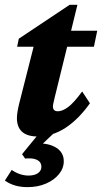

<svg xmlns="http://www.w3.org/2000/svg" viewBox="-31 -558 423 796"><path d="M341.8 -129.9Q294.9 -63.5 240.2 -27.8Q185.5 7.8 125 7.8Q82 7.8 60.5 -11.7Q39.1 -31.2 39.1 -68.4Q39.1 -79.1 41.5 -94.2Q43.9 -109.4 47.9 -126L108.4 -364.3H40L46.9 -397.5L257.8 -538.1H290L253.9 -390.6L196.3 -156.2Q192.4 -138.7 190.4 -130.4Q188.5 -122.1 188.5 -116.2Q188.5 -96.7 209 -96.7Q227.5 -96.7 251 -113.8Q274.4 -130.9 309.6 -178.7ZM203.1 -364.3 215.8 -430.7H372.1L358.4 -364.3ZM83 217.8Q26.4 217.8 -10.7 190.4L17.6 146.5Q34.2 158.2 52.2 164.1Q70.3 169.9 86.9 169.9Q112.3 169.9 126.5 159.7Q140.6 149.4 140.6 133.8Q140.6 116.2 127 107.4Q113.3 98.6 90.8 98.6Q77.1 98.6 73.2 99.6L60.5 81.1L135.7 -10.7H197.3L122.1 60.5L125 36.1Q174.8 36.1 204.1 55.7Q233.4 75.2 233.4 110.4Q233.4 139.6 213.4 164.1Q193.4 188.5 159.7 203.1Q126 217.8 83 217.8Z"/></svg>

Font: Crimson Pro ExtraBold
Style: Italic
Weight: 800
Italic angle: -12°
Designer: Jacques Le Bailly
Foundry: Baron von Fonthausen
Version: Version 1.003